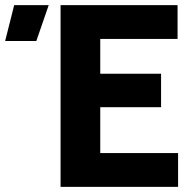

<svg xmlns="http://www.w3.org/2000/svg" viewBox="-170 -725 748 745"><path d="M65 0V-705H519V-574H149L219 -662V-42L149 -131H521V0ZM166 -309V-439H455V-309ZM-150 -566 -115 -705H19L-29 -566Z"/></svg>

Font: TikTok Sans 24pt
Style: Bold
Weight: 700
Version: Version 4.000